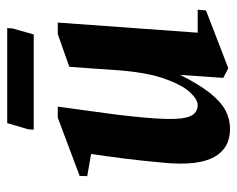

<svg xmlns="http://www.w3.org/2000/svg" viewBox="-83 -563 661 535"><g transform="rotate(-90 247.5 -295.5)"><path d="M155.9 15Q102 15 77.5 -29.1Q53 -73.1 61.1 -165.1Q67.4 -234.4 73.8 -284.6Q80.3 -334.9 86.1 -372.1L24.1 -383L24.9 -404.1L187.1 -465H217.9Q208.6 -395.5 199.3 -328.8Q190 -262 185 -194Q181.9 -146.2 185.2 -120.3Q188.6 -94.4 198.4 -84.7Q208.2 -75.1 222.1 -75.1Q237.9 -75.1 257.9 -96.6Q277.9 -118.1 294.9 -165.2Q311.9 -212.2 318.6 -288.1Q320.6 -318 323.4 -357.4Q326.2 -396.8 328.9 -432.9L419.9 -465H452.1L423.9 -75.1H487.9L485.9 -52L325 10.1L298 -3.9L306.4 -124.1Q280.2 -71.8 255.9 -41.1Q231.6 -10.5 207.5 2.2Q183.4 15 155.9 15ZM153.7 -532 154.7 -547 171.9 -605.9H436.7L435.7 -590.9L419 -532Z"/></g></svg>

Font: Ancizar Serif Light
Style: Italic
Weight: 300
Italic angle: -4°
Designer: Cesar Puertas, Viviana Monsalve, Julian Moncada, Julian Prieto, Jose Castro, Felipe Aragon, Mariel Hernandez, Sara Alarc
Version: Version 8.100